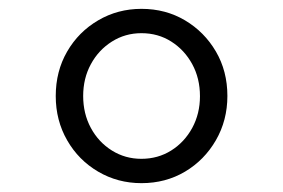

<svg xmlns="http://www.w3.org/2000/svg" viewBox="-20 -731 640 434"><path d="M299.8 -317Q246.2 -317 201.9 -343Q157.5 -369 131.8 -413.9Q106 -458.8 106 -513.9Q106 -570 131.8 -614.5Q157.5 -659 201.9 -685Q246.2 -711 299.8 -711Q354.4 -711 398.2 -685Q442 -659 468 -614.6Q494 -570.2 494 -514.1Q494 -459 468 -414Q442 -369 398.2 -343Q354.4 -317 299.8 -317ZM299.5 -372Q337 -372 367 -390.8Q397 -409.7 414.5 -441.8Q432 -474 432 -513.5Q432 -554 414.5 -586Q397.1 -618 367.2 -637Q337.4 -656 299.7 -656Q263 -656 232.9 -637Q202.7 -617.9 185.4 -585.9Q168 -553.9 168 -514Q168 -474 185.4 -441.8Q202.7 -409.7 232.9 -390.8Q263 -372 299.5 -372Z"/></svg>

Font: Red Hat Mono VF Light
Style: Regular
Weight: 300
Monospace: yes
Designer: Pentagram, MCKL
Foundry: Pentagram, MCKL
Version: Version 1.023